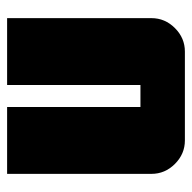

<svg xmlns="http://www.w3.org/2000/svg" viewBox="-20 -520 540 540"><g transform="rotate(-90 250.0 -250.0)"><path d="M469 -94Q469 -56 441 -28Q413 0 375 0H125Q87 0 59 -28Q31 -56 31 -94V-500H219V-125H281V-500H469Z"/></g></svg>

Font: CostaRica
Style: Normal
Weight: 900
Version: Version 1.3